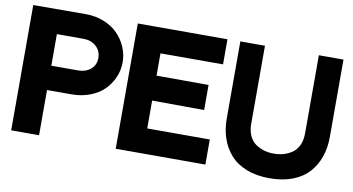

<svg xmlns="http://www.w3.org/2000/svg" viewBox="-79 -1008 2245 1221"><g transform="rotate(10 1043.5 -397.5)"><path d="M46 -809 385 -810Q449 -810 503.5 -788Q558 -766 593.5 -729.5Q629 -693 649 -646Q669 -599 669 -549Q669 -498 649 -451.5Q629 -405 593.5 -369.5Q558 -334 503.5 -313Q449 -292 385 -292H382H379H376H373H369H366H363H360H357H353H350H347H344H341H337H334H331H328H324H321H318H315H312H308H305H302H299H295H292H289H286H282H279H276H273H269H266H263H260H256H253H250H247H243H240H237H233H226V0H46ZM399 -449Q447 -449 479.5 -476Q512 -503 512 -549Q512 -595 479.5 -624Q447 -653 399 -653H226V-449Z M721 -809H1300V-647H896V-503L1232 -502V-340L896 -342V-162H1300V0H721Z M1890 -810H2049V-311Q2049 -242 2029.5 -184Q2010 -126 1970.5 -81Q1931 -36 1866 -10.5Q1801 15 1716 15Q1632 15 1567 -10.5Q1502 -36 1462.5 -81Q1423 -126 1403 -184Q1383 -242 1383 -311V-810H1542V-313V-307Q1542 -261 1557.5 -228Q1573 -195 1599.5 -177.5Q1626 -160 1654.5 -152Q1683 -144 1715.5 -144Q1748 -144 1777 -152Q1806 -160 1832.5 -177.5Q1859 -195 1874.5 -228Q1890 -261 1890 -307V-313Z"/></g></svg>

Font: Neutral Face
Style: Bold
Weight: 700
Designer: Vadym Aksieiev
Version: Version 1.039;Fontself Maker 3.5.7